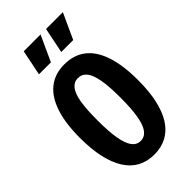

<svg xmlns="http://www.w3.org/2000/svg" viewBox="-289 -1027 1114 1114"><g transform="rotate(-45 268.0 -470.0)"><path d="M268 10Q210 10 165.5 -14Q121 -38 91 -85.5Q61 -133 45.5 -202.5Q30 -272 30 -363Q30 -483 57 -564.5Q84 -646 137 -688Q190 -730 267 -730Q346 -730 399 -688.5Q452 -647 479 -565Q506 -483 506 -362Q506 -271 490.5 -201.5Q475 -132 445 -85Q415 -38 370.5 -14Q326 10 268 10ZM267 -102Q300 -102 321 -129.5Q342 -157 352 -215Q362 -273 362 -364Q362 -454 352 -510Q342 -566 321 -592Q300 -618 267 -618Q235 -618 214 -592Q193 -566 183.5 -510.5Q174 -455 174 -364Q174 -273 184 -215Q194 -157 214.5 -129.5Q235 -102 267 -102ZM221 -793H123L155 -950H293ZM404 -793H306L338 -950H476Z"/></g></svg>

Font: Instrument Sans Condensed
Style: Bold
Weight: 700
Width: 3
Designer: Rodrigo Fuenzalida
Foundry: fragTYPE
Version: Version 1.000;gftools[0.9.28]